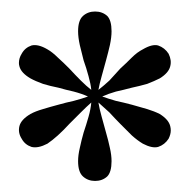

<svg xmlns="http://www.w3.org/2000/svg" viewBox="-20 -708 339 342"><path d="M264.6 -504.9Q280.3 -495.1 283.2 -483.4Q284.2 -479.5 284.2 -475.6Q284.2 -468.8 280.3 -460.9Q273.4 -450.2 261.7 -446.3Q251 -443.4 234.4 -452.1Q224.6 -458 214.8 -466.8Q205.1 -476.6 194.3 -487.3Q184.6 -497.1 174.8 -507.8Q164.1 -517.6 155.3 -525.4Q157.2 -513.7 161.1 -500Q165 -486.3 168.9 -471.7Q172.9 -458 175.8 -444.3Q178.7 -431.6 178.7 -420.9Q178.7 -401.4 170.9 -393.6Q162.1 -385.7 149.4 -385.7Q136.7 -385.7 127.9 -393.6Q119.1 -401.4 119.1 -420.9Q119.1 -431.6 122.1 -444.3Q125 -458 128.9 -471.7Q133.8 -486.3 137.7 -500Q141.6 -513.7 142.6 -525.4Q133.8 -517.6 124 -507.8Q113.3 -497.1 103.5 -487.3Q93.8 -476.6 83 -466.8Q73.2 -458 64.5 -452.1Q47.9 -443.4 36.1 -446.3Q24.4 -450.2 18.6 -460.9Q11.7 -471.7 14.6 -483.4Q17.6 -495.1 34.2 -504.9Q43 -509.8 56.6 -513.7Q69.3 -517.6 84 -521.5Q97.7 -525.4 111.3 -528.3Q126 -532.2 136.7 -536.1Q126 -541 111.3 -544.9Q97.7 -547.9 84 -551.8Q69.3 -554.7 56.6 -558.6Q43 -563.5 34.2 -568.4Q17.6 -578.1 14.6 -589.8Q13.7 -592.8 13.7 -595.7Q13.7 -604.5 18.6 -612.3Q24.4 -623 36.1 -627Q47.9 -629.9 64.5 -620.1Q73.2 -615.2 83 -605.5Q93.8 -595.7 103.5 -585.9Q113.3 -575.2 124 -564.5Q133.8 -554.7 142.6 -547.9Q141.6 -558.6 137.7 -572.3Q133.8 -586.9 128.9 -600.6Q125 -615.2 122.1 -627.9Q119.1 -641.6 119.1 -652.3Q119.1 -671.9 127.9 -679.7Q136.7 -687.5 149.4 -687.5Q162.1 -687.5 170.9 -679.7Q178.7 -671.9 178.7 -652.3Q178.7 -641.6 175.8 -627.9Q172.9 -615.2 168.9 -600.6Q165 -586.9 161.1 -572.3Q157.2 -558.6 155.3 -547.9Q164.1 -554.7 174.8 -564.5Q184.6 -575.2 194.3 -585.9Q205.1 -595.7 214.8 -605.5Q224.6 -615.2 234.4 -620.1Q251 -629.9 261.7 -627Q273.4 -623 280.3 -612.3Q286.1 -600.6 283.2 -589.8Q280.3 -578.1 264.6 -568.4Q254.9 -563.5 242.2 -558.6Q228.5 -554.7 214.8 -551.8Q200.2 -547.9 186.5 -544.9Q172.9 -541 162.1 -536.1Q172.9 -532.2 186.5 -528.3Q200.2 -525.4 214.8 -521.5Q228.5 -517.6 242.2 -513.7Q254.9 -509.8 264.6 -504.9Z"/></svg>

Font: Mermaid
Style: Bold
Weight: 400
Designer: Scott Simpson
Version: Version 1.001